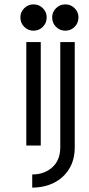

<svg xmlns="http://www.w3.org/2000/svg" viewBox="-20 -664 404 876"><path d="M100 0V-472H166V0ZM133 -524Q108 -524 90.5 -541.5Q73 -559 73 -585Q73 -609 90.5 -626.5Q108 -644 133 -644Q158 -644 175.5 -626.5Q193 -609 193 -585Q193 -559 175.5 -541.5Q158 -524 133 -524ZM127 132Q182 132 218.5 99.5Q255 67 255 8V-472H321V8Q321 66 295 107.5Q269 149 225 170.5Q181 192 127 192ZM278 -524Q253 -524 235.5 -541.5Q218 -559 218 -585Q218 -609 235.5 -626.5Q253 -644 278 -644Q303 -644 320.5 -626.5Q338 -609 338 -585Q338 -559 320.5 -541.5Q303 -524 278 -524Z"/></svg>

Font: Lil Grotesk
Style: Regular
Weight: 400
Designer: Bastien Sozeau
Foundry: NBR — Bastien Sozeau
Version: Version 4.002; ttfautohint (v1.8.4.7-5d5b)